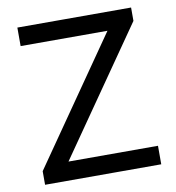

<svg xmlns="http://www.w3.org/2000/svg" viewBox="-80 -777 779 848"><g transform="rotate(-10 310.0 -352.5)"><path d="M54 0V-61L474 -666L487 -622H54V-705H564V-645L143 -39L130 -83H575V0Z"/></g></svg>

Font: Nunito Sans 6pt
Style: Regular
Weight: 400
Version: Version 3.101;gftools[0.9.27]